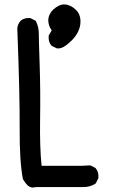

<svg xmlns="http://www.w3.org/2000/svg" viewBox="-20 -838 540 872"><path d="M126 13.7Q114.3 12.2 104.7 3.2Q95.2 -5.9 85.4 -22.5L84.5 -23.9L84 -25.4Q68.4 -105.5 69.3 -254.9Q70.3 -403.3 58.6 -708.5V-709.5V-710Q59.6 -719.2 63.2 -727.5Q66.9 -735.8 72.8 -742.7L73.2 -743.2L73.7 -743.7Q82 -751 92.8 -753.9Q103.5 -756.8 116.2 -755.9H118.2L119.6 -754.9L139.2 -745.1L142.1 -743.7L143.6 -740.7Q149.9 -728 153.1 -714.1Q156.2 -700.2 156.2 -685.5Q156.2 -658.2 160.2 -542Q164.1 -424.8 162.1 -293Q160.2 -168.5 168.9 -85H352.1L387.2 -86.9H389.6L392.1 -85.9L411.6 -76.2L413.6 -75.2L415 -73.2Q429.2 -55.7 426.8 -30.3V-28.3L425.8 -26.9L416 -7.3L414.6 -4.9L412.6 -3.4Q388.7 11.7 358.4 11.7H145L127.9 13.7H127ZM236.8 -619.1 216.3 -628.9 214.8 -629.9 213.4 -631.3Q198.7 -647.9 201.2 -674.8V-676.8L202.6 -678.7L214.8 -700.2Q199.2 -721.2 199.2 -748V-748.5V-749Q200.2 -762.2 206.1 -773.7Q211.9 -785.2 221.7 -794.4Q247.6 -818.4 272.9 -817.9Q286.1 -817.4 298.8 -811.5Q311.5 -805.7 323.7 -794.4Q336.9 -782.2 342 -765.4Q347.2 -748.5 344.7 -727.5Q339.4 -687 303.2 -651.9Q285.2 -634.3 269.8 -625.5Q254.4 -616.7 240.2 -618.2H238.8Z"/></svg>

Font: NaikaiFont
Style: Bold
Weight: 700
Version: Version 1.89